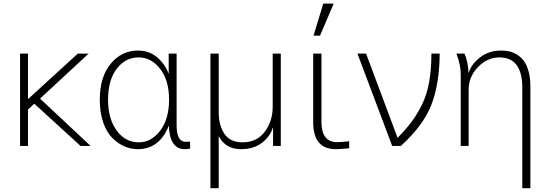

<svg xmlns="http://www.w3.org/2000/svg" viewBox="-20 -792 2991 1042"><path d="M88.9 0V-501H131.8V-253.9L402.3 -501H460.9L197.3 -256.8L471.7 0H417L166 -229.5L131.8 -197.3V0Z M521.5 -251Q521.5 -374 580.6 -445.8Q639.6 -517.6 728.5 -517.6Q791 -517.6 834.5 -479.5Q877.9 -441.4 895.5 -390.6V-501H938.5V-111.3Q938.5 -22.5 987.3 -22.5Q1005.9 -22.5 1011.7 -23.4V14.6Q997.1 17.6 983.4 17.6Q900.4 17.6 896.5 -110.4Q845.7 17.6 727.5 17.6Q690.4 17.6 655.3 2.4Q620.1 -12.7 589.4 -43.5Q558.6 -74.2 540 -127.9Q521.5 -181.6 521.5 -251ZM566.4 -251Q566.4 -147.5 613.3 -83.5Q660.2 -19.5 733.4 -19.5Q800.8 -19.5 849.1 -82.5Q897.5 -145.5 897.5 -251Q897.5 -356.4 849.1 -418.5Q800.8 -480.5 732.4 -480.5Q660.2 -480.5 613.3 -418.5Q566.4 -356.4 566.4 -251Z M1122.1 229.5V-501H1167V-182.6Q1167 -111.3 1198.2 -65.4Q1229.5 -19.5 1295.9 -19.5Q1374 -19.5 1417 -77.1Q1460 -134.8 1460 -212.9V-501H1503.9V0H1461.9V-98.6H1460Q1447.3 -52.7 1402.3 -17.6Q1357.4 17.6 1288.1 17.6Q1203.1 17.6 1167 -53.7V229.5Z M1679.7 -128.9V-501H1724.6V-130.9Q1724.6 -20.5 1809.6 -20.5Q1831.1 -20.5 1875 -25.4V12.7Q1824.2 17.6 1802.7 17.6Q1679.7 17.6 1679.7 -128.9ZM1681.6 -598.6 1734.4 -772.5H1791L1716.8 -598.6Z M1919.9 -501H1966.8L2137.7 -43.9Q2182.6 -89.8 2211.9 -128.4Q2241.2 -167 2268.6 -221.2Q2295.9 -275.4 2308.6 -344.2Q2321.3 -413.1 2321.3 -501H2366.2Q2365.2 -338.9 2321.8 -225.1Q2278.3 -111.3 2155.3 0H2108.4Z M2457 -501H2501Q2509.8 -482.4 2515.1 -456.5Q2520.5 -430.7 2521.5 -415L2522.5 -398.4H2524.4Q2538.1 -444.3 2585.9 -481Q2633.8 -517.6 2699.2 -517.6Q2722.7 -517.6 2743.2 -513.2Q2763.7 -508.8 2785.6 -495.6Q2807.6 -482.4 2822.8 -461.9Q2837.9 -441.4 2848.1 -406.2Q2858.4 -371.1 2858.4 -324.2V229.5H2814.5V-315.4Q2814.5 -480.5 2690.4 -480.5Q2625 -480.5 2574.2 -428.2Q2523.4 -376 2523.4 -304.7V0H2480.5V-389.6Q2480.5 -439.5 2457 -501Z"/></svg>

Font: Gothic A1 ExtraLight
Style: Regular
Weight: 275
Designer: HanYang I&C Co.,Ltd.
Foundry: HanYang I&C Co.,Ltd.
Version: Version 2.50